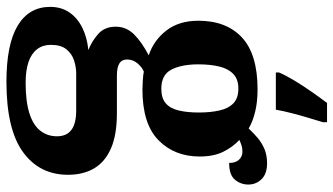

<svg xmlns="http://www.w3.org/2000/svg" viewBox="-241 -565 1042 600"><g transform="rotate(90 280.0 -265.0)"><path d="M235.6 235.9Q118.3 235.9 59.9 200.6Q1.5 165.3 1.5 99.2Q1.5 64.3 19 38.9Q36.5 13.6 67.1 -1.4Q97.6 -16.4 136.4 -20.1Q110 -30.2 86.7 -50.4Q63.4 -70.7 63.4 -105.6Q63.4 -138.5 87 -162.5Q110.7 -186.5 152.8 -208.8Q105.7 -224.5 75.3 -264Q44.8 -303.5 44.8 -363.9Q44.8 -451.6 97.3 -500.3Q149.8 -548.9 259.5 -548.9Q297.8 -548.9 328.6 -541.5Q359.5 -534.1 381.6 -521.1Q395.7 -536.2 411.1 -549.3Q426.6 -562.3 445.9 -570.5Q465.3 -578.6 490.2 -578.6Q523.1 -578.6 539.9 -561.4Q556.7 -544.1 556.7 -520.2Q556.7 -496.3 541.6 -478.2Q526.5 -460.1 489.2 -460.1Q489.2 -480.4 479 -491Q468.7 -501.6 454.5 -501.6Q442.7 -501.6 433.8 -498.6Q425 -495.6 417.3 -492Q439.5 -471.5 454.3 -441.6Q469.1 -411.6 469.1 -368.1Q469.1 -289.4 418.2 -239.3Q367.3 -189.1 259.5 -189.1Q248.6 -189.1 230.5 -190.3Q212.4 -191.5 203.6 -193.5Q189.8 -187.6 177.8 -173.5Q165.9 -159.3 165.9 -141Q165.9 -124.7 178.2 -117Q190.6 -109.3 216.8 -109.3H333.9Q400.9 -109.3 443.2 -91Q485.6 -72.7 505.9 -38.6Q526.2 -4.5 526.2 43.7Q526.2 132.6 455 184.3Q383.8 235.9 235.6 235.9ZM238.2 175.9Q296.9 175.9 333.8 164.2Q370.8 152.5 388.3 130.2Q405.9 107.9 405.9 78.1Q405.9 47.8 386 32.9Q366.1 17.9 325.3 17.9H209.4Q189.5 17.9 168.8 24.6Q148.2 31.2 134.2 48.3Q120.2 65.4 120.2 97.3Q120.2 122.2 133.6 139.9Q146.9 157.6 173.4 166.8Q200 175.9 238.2 175.9ZM257.1 -248.1Q287.2 -248.1 303.2 -262.3Q319.2 -276.4 325.4 -303Q331.6 -329.5 331.6 -365Q331.6 -401.9 325.2 -429.9Q318.8 -458 302.8 -473.4Q286.7 -488.9 256.6 -488.9Q227.5 -488.9 211 -472.9Q194.5 -457 187.8 -428.9Q181.1 -400.9 181.1 -364Q181.1 -311.6 197.4 -279.9Q213.7 -248.1 257.1 -248.1ZM206.5 -616Q215.5 -637 231.5 -663.7Q247.6 -690.4 266.5 -717.4Q285.4 -744.4 301.7 -766H361.9V-753Q355.8 -733.3 348 -707.2Q340.1 -681 333.4 -654.6Q326.7 -628.3 322.7 -606H206.5Z"/></g></svg>

Font: Noto Serif Hebrew
Style: Regular
Weight: 400
Designer: Monotype Design Team
Foundry: Monotype Imaging Inc.
Version: Version 2.003